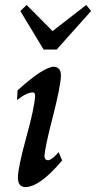

<svg xmlns="http://www.w3.org/2000/svg" viewBox="-20 -748 387 774"><path d="M81.1 6.3Q52.2 4.9 52.2 -32.2Q52.2 -71.3 85.4 -192.1Q118.7 -313 121.6 -360.4Q121.6 -375.5 112.3 -375.5Q87.9 -375.5 48.8 -344.7L50.8 -383.8Q156.2 -479 197.8 -479Q225.6 -477.5 225.6 -442.4Q223.6 -396 192.6 -275.9Q161.6 -155.8 159.2 -120.1Q159.2 -103 172.4 -102.1Q189 -102.1 216.3 -134.8L230.5 -101.1Q140.1 6.3 81.1 6.3ZM208.5 -548.3H155.8L62 -703.6L87.4 -728L191.9 -622.6L327.6 -728L347.2 -703.6Z"/></svg>

Font: Kelvinch
Style: Italic
Weight: 400
Italic angle: -10°
Designer: Paul James Miller
Foundry: High-Logic / Made with FontCreator
Version: Version 3.40;July 22, 2017;FontCreator 11.0.0.2388 64-bit